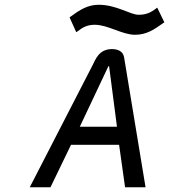

<svg xmlns="http://www.w3.org/2000/svg" viewBox="-20 -786 753 806"><path d="M394 -766C348 -766 314 -744 276 -716L272 -713L300 -651L305 -654C328 -672 347 -682 378 -682C433 -682 493 -640 547 -640C594 -640 626 -661 665 -689L670 -692L640 -754L636 -751C613 -733 593 -724 562 -724C526 -724 470 -766 394 -766ZM501 -545C497 -570 476 -580 449 -580C396 -579 382 -539 368 -511L105 0H192L278 -178H480L505 0H591ZM435 -508H438L471 -254H315Z"/></svg>

Font: Charger Monospace
Style: Regular
Weight: 400
Designer: Jasper
Foundry: Cannot Into Space Fonts
Version: Version 0.980